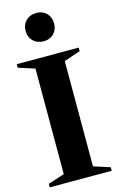

<svg xmlns="http://www.w3.org/2000/svg" viewBox="-141 -999 641 1054"><g transform="rotate(-15 180.0 -472.0)"><path d="M4 0V-20L97 -50V-650L4 -680V-700H356V-680L263 -648V-50L356 -20V0ZM180 -783Q144 -783 121 -805.5Q98 -828 98 -863Q98 -899 121 -921.5Q144 -944 180 -944Q215 -944 237.5 -921.5Q260 -899 260 -863Q260 -828 237.5 -805.5Q215 -783 180 -783Z"/></g></svg>

Font: Wittgenstein Extrabold
Style: Regular
Weight: 800
Designer: Jörg Drees
Foundry: Jörg Drees
Version: Version 1.303; ttfautohint (v1.8.4.7-5d5b)